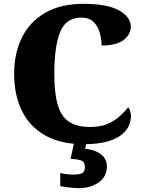

<svg xmlns="http://www.w3.org/2000/svg" viewBox="-20 -744 748 1004"><path d="M418 10Q297 10 216 -36Q135 -82 94.5 -164.5Q54 -247 54 -358Q54 -466 95 -548.5Q136 -631 217 -677.5Q298 -724 417 -724Q541 -724 602.5 -689.5Q664 -655 664 -605Q664 -564 626.5 -535Q589 -506 511 -506Q511 -540 501.5 -573.5Q492 -607 469 -629.5Q446 -652 406 -652Q324 -652 294 -575.5Q264 -499 264 -358Q264 -257 282 -195.5Q300 -134 341.5 -107Q383 -80 452 -80Q506 -80 543.5 -96.5Q581 -113 607 -137Q633 -161 650 -183Q657 -176 661 -162Q665 -148 665 -137Q665 -114 654.5 -88.5Q644 -63 617 -40.5Q590 -18 541.5 -4Q493 10 418 10ZM390 240Q380 240 362 238.5Q344 237 325.5 234.5Q307 232 295 229V161Q333 169 363 169Q392 169 408 162Q424 155 424 130Q424 101 402.5 94.5Q381 88 349 86L370 -9H435L425 34Q474 38 506.5 62Q539 86 539 126Q539 179 496.5 209.5Q454 240 390 240Z"/></svg>

Font: Noto Serif Ethiopic Black
Style: Regular
Weight: 900
Designer: Monotype Design Team
Foundry: Monotype Imaging Inc.
Version: Version 2.102; ttfautohint (v1.8.4.7-5d5b)